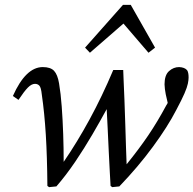

<svg xmlns="http://www.w3.org/2000/svg" viewBox="-20 -763 796 790"><path d="M175 2Q174 -119 168.5 -208.5Q163 -298 152 -374Q149 -403 142 -410.5Q135 -418 124 -418Q110 -418 95 -403Q80 -388 56 -352L33 -368Q86 -487 156 -487Q188 -487 202.5 -471.5Q217 -456 223 -420Q230 -379 234 -324.5Q238 -270 240 -211.5Q242 -153 242 -97Q297 -177 348.5 -271.5Q400 -366 446 -475H487Q487 -469 488.5 -435.5Q490 -402 492 -353Q494 -304 495.5 -251.5Q497 -199 498.5 -155Q500 -111 501 -87Q552 -150 590 -206Q628 -262 665 -331Q667 -333 668 -335.5Q669 -338 670 -340L662 -375Q660 -384 658.5 -396.5Q657 -409 657 -416Q657 -454 675.5 -470.5Q694 -487 717 -487Q740 -486 750 -474Q756 -465 756 -444Q756 -434 753 -419Q750 -404 739 -378.5Q728 -353 705 -310Q670 -242 609 -159Q548 -76 471 4L442 7L435 2Q434 -12 432 -51Q430 -90 427.5 -139Q425 -188 423 -235.5Q421 -283 419 -314Q393 -266 360 -209.5Q327 -153 289.5 -97.5Q252 -42 212 4L182 7ZM591 -546 488 -666 350 -546 330 -567 486 -743H518L618 -567Z"/></svg>

Font: Source Serif Pro
Style: Italic
Weight: 400
Italic angle: -12°
Designer: Frank Grießhammer
Foundry: Adobe Systems Incorporated
Version: Version 3.001;hotconv 1.0.111;makeotfexe 2.5.65597